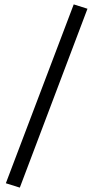

<svg xmlns="http://www.w3.org/2000/svg" viewBox="-20 -793 421 880"><path d="M380.9 -752.9 70.8 66.9 6.8 46.9 317.9 -772.9Z"/></svg>

Font: Sura
Style: Regular
Weight: 400
Designer: Carolina Giovagnoli
Foundry: Huerta Tipografica
Version: Version 1.003;PS 001.002;hotconv 1.0.70;makeotf.lib2.5.58329